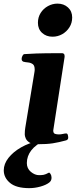

<svg xmlns="http://www.w3.org/2000/svg" viewBox="-57 -775 442 1040"><path d="M145 6.3Q116.7 6.3 102.1 -3.4Q87.4 -13.2 82.3 -25.6Q77.1 -38.1 77.1 -46.9Q77.1 -67.9 80.1 -84.5L129.4 -383.3Q130.4 -387.7 130.6 -391.4Q130.9 -395 130.9 -398.4Q130.9 -420.4 119.9 -428Q108.9 -435.5 94.5 -436.8Q80.1 -438 69.3 -440.9Q64.5 -443.4 62 -447.3Q59.6 -451.2 60.5 -460.4Q61.5 -466.3 65.4 -473.9Q69.3 -481.4 75.2 -481.9Q143.6 -486.3 197.8 -486.6Q252 -486.8 281.2 -486.8Q285.2 -486.8 289.3 -482.9Q293.5 -479 293 -467.3L231.4 -68.4Q231.4 -53.2 241 -50Q250.5 -46.9 261.7 -46.9Q272.5 -46.9 283.9 -49.6Q295.4 -52.2 301.3 -52.2Q308.1 -52.2 310.3 -44.2Q312.5 -36.1 312.5 -29.3Q312.5 -18.1 300.8 -14.6Q261.7 -3.9 229.2 1.2Q196.8 6.3 145 6.3ZM227.5 -576.2Q193.4 -576.2 170.9 -596.9Q148.4 -617.7 148.4 -651.4Q148.4 -681.6 163.3 -705.1Q178.2 -728.5 202.6 -741.9Q227.1 -755.4 254.4 -755.4Q288.6 -755.4 311.3 -734.6Q334 -713.9 334 -680.2Q334 -650.9 319.1 -627.2Q304.2 -603.5 280 -589.8Q255.9 -576.2 227.5 -576.2ZM178.2 -24.9 190.4 -18.1Q136.2 8.3 112.3 39.6Q88.4 70.8 88.4 108.4Q88.4 137.7 110.1 155.8Q131.8 173.8 154.8 173.8Q168.9 173.8 179.4 171.9Q189.9 169.9 207 160.6Q210.9 158.2 216.6 167Q222.2 175.8 222.2 188Q222.2 204.1 209.5 213.9Q192.4 227.1 162.1 235.6Q131.8 244.1 101.6 244.1Q31.2 244.1 -2.7 215.8Q-36.6 187.5 -36.6 147.5Q-36.6 112.8 -11.2 80.3Q14.2 47.9 57.4 23.2Q100.6 -1.5 153.8 -12.2Z"/></svg>

Font: Gelasio
Style: Italic
Weight: 400
Italic angle: -8.5°
Designer: Eben Sorkin
Foundry: Eben Sorkin
Version: Version 1.008